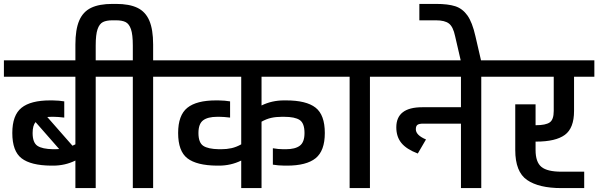

<svg xmlns="http://www.w3.org/2000/svg" viewBox="-30 -963 3063 983"><path d="M565 -654V-570H460V0H356V-141Q303 -115 242 -115H231Q128 -116 80.5 -152.5Q33 -189 33 -282Q33 -373 80 -411Q127 -449 227 -449H239Q254 -449 271 -447.5Q288 -446 299 -444V-361Q265 -365 245 -365H233Q219 -365 212 -364L341 -217Q351 -221 356 -224V-570H-10V-654ZM253 -199Q267 -199 273 -200L152 -338Q137 -320 137 -282Q137 -233 161.5 -216.5Q186 -200 242 -199Z M859 -570H754V0H650V-570H545V-654H650V-730Q650 -786 640.5 -813.5Q631 -841 613 -850Q595 -859 564 -859H546Q515 -859 497 -850Q479 -841 469.5 -813.5Q460 -786 460 -730V-608H356V-735Q356 -812 375.5 -857.5Q395 -903 436.5 -923Q478 -943 546 -943H564Q632 -943 673.5 -923Q715 -903 734.5 -857.5Q754 -812 754 -735V-654H859Z M1309 -570V-423Q1362 -449 1424 -449H1435Q1538 -449 1585.5 -412Q1633 -375 1633 -282Q1633 -191 1586 -153Q1539 -115 1439 -115H1427Q1412 -115 1395 -116.5Q1378 -118 1367 -120V-204Q1395 -199 1421 -199H1433Q1481 -199 1505 -217Q1529 -235 1529 -282Q1529 -332 1504.5 -348.5Q1480 -365 1424 -365H1413Q1383 -365 1358.5 -359.5Q1334 -354 1309 -340V0H1205V-141Q1152 -115 1091 -115H1080Q977 -116 929.5 -152.5Q882 -189 882 -282Q882 -373 929 -411Q976 -449 1076 -449H1088Q1103 -449 1120 -447.5Q1137 -446 1148 -444V-361Q1114 -365 1094 -365H1082Q1034 -365 1010 -347Q986 -329 986 -282Q986 -233 1010.5 -216.5Q1035 -200 1091 -199H1102Q1131 -199 1155.5 -204.5Q1180 -210 1205 -224V-570H839V-654H1675V-570Z M1969 -570H1864V0H1760V-570H1655V-654H1969Z M2539 -654V-570H2434V0H2330V-330H2137Q2116 -330 2107.5 -324Q2099 -318 2099 -301Q2099 -271 2151 -249L2109 -177Q2051 -199 2025 -231Q1999 -263 1999 -311Q1999 -414 2132 -414H2330V-570H1949V-654Z M2300 -778Q2290 -826 2268.5 -842.5Q2247 -859 2202 -859H2117V-943H2202Q2264 -943 2301 -931Q2338 -919 2363 -884Q2388 -849 2404 -778L2435 -644H2331Z M2712 -238V-195Q2712 -133 2742 -108.5Q2772 -84 2844 -84H2961V0H2844Q2729 0 2668.5 -41.5Q2608 -83 2608 -195V-429H2712V-322H2715Q2763 -322 2784 -336Q2805 -350 2805 -395V-570H2519V-654H3013V-570H2909V-395Q2909 -307 2862 -272.5Q2815 -238 2715 -238Z"/></svg>

Font: Biryani SemiBold
Style: Regular
Weight: 600
Designer: Dan Reynolds and Mathieu Réguer
Foundry: Dan Reynolds and Mathieu Réguer
Version: Version 1.004; ttfautohint (v1.1) -l 5 -r 5 -G 72 -x 0 -D la